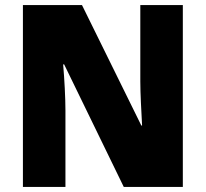

<svg xmlns="http://www.w3.org/2000/svg" viewBox="-20 -734 809 754"><path d="M698 0V-714H531V-414C531 -368 535 -297 538 -241H535L302 -714H70V0H237V-300C237 -349 233 -423 228 -481H232L466 0Z"/></svg>

Font: Noto Sans Devanagari SemiCondensed Black
Style: Regular
Weight: 900
Width: 4
Designer: Jelle Bosma - Monotype Design Team
Foundry: Monotype Imaging Inc.
Version: Version 2.004